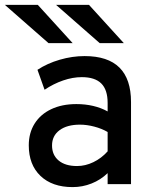

<svg xmlns="http://www.w3.org/2000/svg" viewBox="-66 -752 622 784"><path d="M230.5 12Q147 12 99.2 -33.8Q51.5 -79.5 51.5 -158.5Q51.5 -209.5 75.5 -247.5Q99.5 -285.5 143.2 -306.2Q187 -327 246 -327Q282 -327 314.2 -319.5Q346.5 -312 373.5 -297V-331.5Q373.5 -385.5 347.5 -411.2Q321.5 -437 268 -437Q231 -437 191.8 -423.5Q152.5 -410 116 -385.5L87 -467Q127.5 -493.5 178.2 -508.2Q229 -523 279.5 -523Q374.5 -523 421.8 -476Q469 -429 469 -335.5V0H373.5V-45Q345 -17.5 308 -2.8Q271 12 230.5 12ZM248.5 -74Q282.5 -74 315.2 -89.8Q348 -105.5 373.5 -134V-213Q349.5 -227 319 -235Q288.5 -243 260.5 -243Q207.5 -243 177 -220.2Q146.5 -197.5 146.5 -158Q146.5 -119 173.5 -96.5Q200.5 -74 248.5 -74ZM132 -576 -46 -732H88.5L230.5 -576ZM341 -576 163 -732H297.5L439.5 -576Z"/></svg>

Font: Overpass Medium
Style: Regular
Weight: 500
Designer: Delve Withrington, Dave Bailey, Thomas Jockin
Foundry: Delve Fonts LLC
Version: Version 4.000